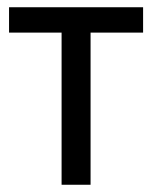

<svg xmlns="http://www.w3.org/2000/svg" viewBox="-20 -510 420 530"><path d="M375 -420H230V0H150V-420H5V-490H375Z"/></svg>

Font: Iceland
Style: Regular
Weight: 400
Designer: Cyreal (www.cyreal.org)
Foundry: Cyreal (www.cyreal.org)
Version: Version 1.001